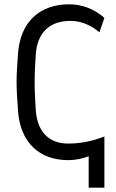

<svg xmlns="http://www.w3.org/2000/svg" viewBox="-20 -732 540 892"><path d="M392 -6V140H465V-98C419 -80 363 -65 297 -65C206 -65 152 -121 146 -224C143 -272 141 -308 141 -350C141 -392 143 -428 146 -476C152 -579 209 -635 307 -635C353 -635 399 -618 442 -582L465 -649C417 -691 361 -712 302 -712C164 -712 75 -630 64 -486C61 -447 57 -392 57 -350C57 -308 61 -253 64 -214C75 -70 163 12 297 12C331 12 363 5 392 -6Z"/></svg>

Font: Finlandica
Style: Regular
Weight: 400
Designer: Niklas Ekholm, Juho Hiilivirta, Jaakko Suomalainen
Foundry: Helsinki Type Studio
Version: Version 2.000;Glyphs 3.2 (3202)